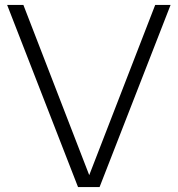

<svg xmlns="http://www.w3.org/2000/svg" viewBox="-20 -760 722 780"><path d="M297 0 9 -740H75L342.5 -48.5L610.5 -740H673L384.5 0Z"/></svg>

Font: Encode Sans SmExp Lt
Style: Regular
Weight: 300
Width: 6
Designer: Multiple Designers
Foundry: Impallari Type
Version: Version 3.002; ttfautohint (v1.8.3) -l 8 -r 50 -G 200 -x 14 